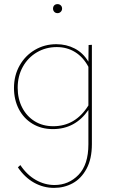

<svg xmlns="http://www.w3.org/2000/svg" viewBox="-20 -625 560 934"><path d="M238 -583Q238 -593 244 -599Q250 -605 260 -605Q269 -605 275.5 -599Q282 -593 282 -583Q282 -574 275.5 -567.5Q269 -561 260 -561Q250 -561 244 -567.5Q238 -574 238 -583ZM427 -407V76Q427 148 401 196Q375 244 333.5 266.5Q292 289 243 289Q191 289 145.5 263.5Q100 238 67 189L79 178Q111 226 154.5 250.5Q198 275 245 275Q314 275 362 225.5Q410 176 410 77V-90Q346 3 237 3Q181 3 138 -23Q95 -49 71.5 -94.5Q48 -140 48 -197Q48 -258 75.5 -306.5Q103 -355 150 -382.5Q197 -410 254 -410Q303 -410 343.5 -389Q384 -368 410 -325L411 -406ZM410 -112V-300Q385 -347 345.5 -371.5Q306 -396 256 -396Q203 -396 159.5 -370.5Q116 -345 91 -300Q66 -255 66 -198Q66 -144 88 -101.5Q110 -59 149 -35Q188 -11 239 -11Q347 -11 410 -112Z"/></svg>

Font: Ysabeau Infant Thin
Style: Regular
Weight: 200
Designer: Christian Thalmann (Catharsis Fonts)
Version: Version 0.003